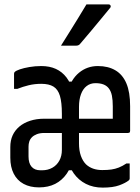

<svg xmlns="http://www.w3.org/2000/svg" viewBox="-20 -844 640 875"><path d="M168 -543Q206 -543 234.5 -530Q263 -517 283 -491Q303 -465 312 -423L281 -472H321L287 -423Q303 -482 340 -512.5Q377 -543 426 -543Q473 -543 506 -523.5Q539 -504 556 -464Q573 -424 573 -360Q573 -333 573 -304.5Q573 -276 573 -248Q573 -245 572 -242.5Q571 -240 568.5 -239Q566 -238 563 -238Q534 -238 506 -238Q478 -238 450 -238Q422 -238 394 -238Q366 -238 337 -238L303 -232V-303Q326 -303 350 -303Q374 -303 398.5 -303Q423 -303 447 -303Q471 -303 494 -303Q494 -312 494 -321.5Q494 -331 494 -341Q494 -351 494 -360Q494 -388 490 -408Q486 -428 476 -441Q467 -453 452 -459Q437 -465 415 -465Q392 -465 375 -452Q358 -439 349 -414.5Q340 -390 340 -357V-191Q340 -158 348.5 -134Q357 -110 372 -95Q386 -82 404.5 -75.5Q423 -69 446 -69Q470 -69 487.5 -71.5Q505 -74 521.5 -80.5Q538 -87 556 -99H571Q571 -82 571 -64.5Q571 -47 571 -30Q571 -28 570 -26Q569 -24 567 -22Q552 -10 523.5 0.5Q495 11 448 11Q405 11 371.5 -6Q338 -23 316 -54Q294 -85 284 -129L317 -68H282L316 -129Q306 -84 284.5 -53Q263 -22 231.5 -6Q200 10 158 10Q117 10 87.5 -6Q58 -22 42.5 -52.5Q27 -83 27 -125V-174Q27 -204 37.5 -227Q48 -250 68 -267Q88 -284 117 -293.5Q146 -303 182 -303Q204 -303 221 -303Q238 -303 252.5 -303Q267 -303 280 -303H296V-238Q284 -238 266 -238Q248 -238 226.5 -238Q205 -238 182 -238Q162 -238 148 -232.5Q134 -227 126 -219Q117 -210 113.5 -199Q110 -188 110 -176V-131Q110 -100 124 -84Q138 -68 164 -68H172Q198 -68 218.5 -79.5Q239 -91 250.5 -112Q262 -133 262 -161V-325Q262 -378 253 -407.5Q244 -437 223.5 -449.5Q203 -462 168 -462Q138 -462 111 -455.5Q84 -449 59 -439H44Q44 -456 44 -473.5Q44 -491 44 -508Q44 -511 45 -513Q46 -515 47 -516Q53 -522 70.5 -528Q88 -534 114 -538.5Q140 -543 168 -543ZM374 -824Q404 -824 425.5 -824Q447 -824 474 -824Q482 -824 484 -818Q486 -812 481 -807Q457 -778 436.5 -753Q416 -728 395 -703Q374 -678 345 -644Q343 -641 338.5 -638.5Q334 -636 328 -636Q309 -636 292.5 -636Q276 -636 258 -636Q277 -666 296.5 -697.5Q316 -729 335.5 -760.5Q355 -792 374 -824Z"/></svg>

Font: RecMonoLinear Nerd Font Mono
Style: Regular
Weight: 400
Monospace: yes
Version: Version 1.085; ttfautohint (v1.8.4.7-5d5b);Nerd Fonts 3.2.1